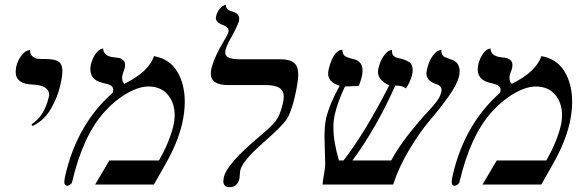

<svg xmlns="http://www.w3.org/2000/svg" viewBox="-20 -766 2438 797"><path d="M115 -243 111 -250Q163 -283 182 -361Q184 -369 184 -372Q184 -412 116 -415Q45 -417 45 -468Q45 -473 47 -487Q54 -517 68.5 -535Q83 -553 94 -556L105 -559V-554Q105 -539 116 -531Q127 -523 137.5 -522Q148 -521 167 -521Q207 -521 223 -510.5Q239 -500 239 -471Q239 -448 230 -411Q220 -365 192 -315.5Q164 -266 115 -243Z M619 -533Q683 -522 715 -470Q747 -418 747 -343Q747 -301 736 -252Q717 -172 666 -83L619 0H375L434 -100H640Q683 -176 699 -241Q705 -265 705 -287Q705 -340 676 -373.5Q647 -407 596 -407Q557 -407 507 -378.5Q457 -350 414 -302Q324 -203 279 -9Q278 -5 271.5 0Q265 5 259 5Q247 5 247 -11Q247 -22 252 -42Q302 -253 448 -381Q450 -389 450 -393Q450 -405 440 -411Q430 -417 403 -423Q355 -435 355 -479Q355 -485 357 -497Q364 -525 376.5 -542Q389 -559 398 -562L408 -565Q409 -533 453 -528Q467 -527 475.5 -525Q484 -523 491.5 -516Q499 -509 499 -497Q499 -489 498 -485Q496 -476 492.5 -467.5Q489 -459 488 -453Q487 -450 487 -443Q487 -426 496 -418Q598 -468 619 -533Z M916 -558Q915 -554 915 -547Q915 -520 973 -520H1143Q1184 -520 1201 -505Q1218 -490 1218 -456Q1218 -426 1203 -361Q1188 -297 1169 -269.5Q1150 -242 1082 -182Q1046 -150 1030.5 -134.5Q1015 -119 998.5 -98Q982 -77 978 -61Q976 -53 975.5 -41.5Q975 -30 974 -25Q965 11 933 11Q907 11 907 -14Q907 -18 909 -30Q922 -87 1059 -201Q1109 -243 1125.5 -265Q1142 -287 1153 -332Q1158 -352 1158 -365Q1158 -389 1140 -401Q1122 -413 1078 -413H926Q855 -413 855 -461Q855 -467 857 -479Q871 -534 910 -597Q926 -623 928 -633Q929 -635 929 -638Q929 -654 903 -663Q876 -674 876 -691Q876 -692 876.5 -694Q877 -696 877 -698Q879 -707 882.5 -714.5Q886 -722 890 -727Q894 -732 897.5 -735.5Q901 -739 905 -741Q909 -743 911.5 -744Q914 -745 916 -746H918Q916 -726 942 -719Q973 -711 973 -688Q973 -682 972 -678Q964 -654 935 -602Q921 -577 916 -558Z M1886 -452Q1878 -416 1842 -365.5Q1806 -315 1765.5 -268Q1725 -221 1680.5 -147.5Q1636 -74 1612 0H1319Q1320 -15 1325 -43.5Q1330 -72 1330 -84Q1330 -94 1328.5 -138Q1327 -182 1327 -200Q1327 -246 1334 -276Q1349 -337 1390 -410Q1342 -425 1342 -461Q1342 -465 1344 -477Q1349 -499 1356 -515Q1363 -531 1369 -539Q1375 -547 1381.5 -552Q1388 -557 1392 -558Q1396 -559 1399 -559H1401Q1402 -541 1411 -534Q1420 -527 1450 -520Q1485 -511 1485 -472Q1485 -459 1481 -444Q1474 -418 1468 -409Q1453 -409 1436.5 -408Q1420 -407 1412 -407Q1382 -344 1370 -292Q1364 -266 1364 -238Q1364 -177 1387 -100H1406Q1494 -213 1596 -412Q1549 -432 1549 -468Q1549 -473 1551 -483Q1559 -515 1573 -534Q1587 -553 1597 -556L1607 -559Q1607 -550 1608.5 -543.5Q1610 -537 1615 -533Q1620 -529 1622.5 -528Q1625 -527 1633 -525Q1641 -523 1642 -523Q1678 -514 1687 -500Q1693 -489 1693 -475Q1693 -466 1690 -452Q1680 -420 1665 -399Q1650 -411 1621 -411Q1542 -234 1443 -100H1604Q1652 -191 1771 -319Q1806 -356 1811 -382Q1813 -388 1813 -392Q1813 -411 1787 -418Q1750 -432 1750 -462Q1750 -466 1752 -476Q1760 -512 1775 -532.5Q1790 -553 1801 -556L1812 -559V-554Q1812 -549 1813 -545.5Q1814 -542 1816 -539Q1818 -536 1819.5 -534Q1821 -532 1825 -530Q1829 -528 1830.5 -527.5Q1832 -527 1837 -525Q1842 -523 1843 -523L1850 -520Q1857 -518 1860 -516.5Q1863 -515 1869.5 -510.5Q1876 -506 1879 -501.5Q1882 -497 1885 -489Q1888 -481 1888 -472Q1888 -459 1886 -452Z M2227 -533Q2291 -522 2323 -470Q2355 -418 2355 -343Q2355 -301 2344 -252Q2325 -172 2274 -83L2227 0H1983L2042 -100H2248Q2291 -176 2307 -241Q2313 -265 2313 -287Q2313 -340 2284 -373.5Q2255 -407 2204 -407Q2165 -407 2115 -378.5Q2065 -350 2022 -302Q1932 -203 1887 -9Q1886 -5 1879.5 0Q1873 5 1867 5Q1855 5 1855 -11Q1855 -22 1860 -42Q1910 -253 2056 -381Q2058 -389 2058 -393Q2058 -405 2048 -411Q2038 -417 2011 -423Q1963 -435 1963 -479Q1963 -485 1965 -497Q1972 -525 1984.5 -542Q1997 -559 2006 -562L2016 -565Q2017 -533 2061 -528Q2075 -527 2083.5 -525Q2092 -523 2099.5 -516Q2107 -509 2107 -497Q2107 -489 2106 -485Q2104 -476 2100.5 -467.5Q2097 -459 2096 -453Q2095 -450 2095 -443Q2095 -426 2104 -418Q2206 -468 2227 -533Z"/></svg>

Font: Linux Libertine O
Style: Italic
Weight: 400
Italic angle: -12°
Designer: Philipp H. Poll
Foundry: Philipp H. Poll
Version: Version 5.1.6